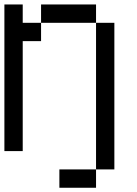

<svg xmlns="http://www.w3.org/2000/svg" viewBox="-20 -687 623 873"><path d="M0 0V-666.7H83.3V-583.3H166.7V-500H83.3V0ZM166.7 -583.3V-666.7H416.7V-583.3ZM250 166.7V83.3H416.7V166.7ZM416.7 83.3V-583.3H500V83.3Z"/></svg>

Font: Galmuri11 Regular
Style: Regular
Weight: 400
Designer: Minseo Lee (Quiple)
Version: Version 2.356;hotconv 1.1.0;makeotfexe 2.6.0 DEVELOPMENT